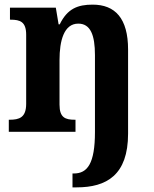

<svg xmlns="http://www.w3.org/2000/svg" viewBox="-20 -569 663 829"><path d="M293 240H311C440 240 533 187 533 8V-355C533 -490 477 -549 380 -549C316 -549 271 -532 238 -464H233L221 -536H23V-484H26C67 -484 93 -475 93 -419V-121C93 -61 63 -52 21 -52H18V0H306V-52H303C262 -52 237 -61 237 -117V-310C237 -393 256 -467 318 -467C371 -467 390 -417 390 -331V1C390 138 357 180 299 180H293Z"/></svg>

Font: Noto Serif Bengali SemiCondensed
Style: Bold
Weight: 700
Width: 4
Designer: Juan Bruce, Universal Thirst, Indian Type Foundry and the Monotype Design Team.
Foundry: Monotype Imaging Inc.
Version: Version 2.003